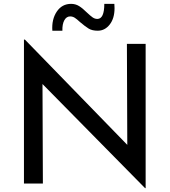

<svg xmlns="http://www.w3.org/2000/svg" viewBox="-20 -950 878 994"><path d="M734 -723V24H731L200 -515L202 0H104V-745H109L639 -200L637 -723ZM394 -836Q378 -851 367 -858Q356 -865 343 -865Q324 -865 313 -845Q302 -825 303 -791H251Q247 -850 274 -890Q301 -930 348 -930Q371 -930 389.5 -918.5Q408 -907 429 -886Q448 -868 459.5 -860Q471 -852 484 -852Q520 -852 520 -930H572Q573 -922 573 -908Q573 -855 548 -823Q523 -791 486 -791Q457 -791 439 -802Q421 -813 394 -836Z"/></svg>

Font: Josefin Sans
Style: Regular
Weight: 400
Designer: Santiago Orozco
Foundry: Typemade
Version: Version 2.000